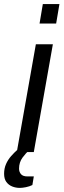

<svg xmlns="http://www.w3.org/2000/svg" viewBox="-65 -742 310 937"><path d="M17 0 110 -526H193L100 0ZM128 -627 144 -722H225L209 -627ZM32 175Q12 175 -5.5 168Q-23 161 -34 146Q-45 131 -45 106Q-45 80 -35.5 58.5Q-26 37 -10.5 19.5Q5 2 21 -12H78L77 -8Q62 4 45 27Q28 50 28 81Q28 97 37.5 108Q47 119 69 119H100L93 161Q79 168 61.5 171.5Q44 175 32 175Z"/></svg>

Font: Archivo SemiCondensed
Style: Italic
Weight: 400
Width: 4
Italic angle: -10°
Designer: Hector Gatti
Foundry: Omnibus-Type
Version: Version 2.001